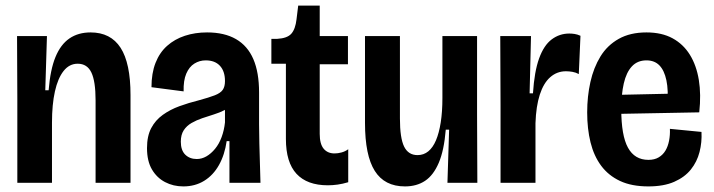

<svg xmlns="http://www.w3.org/2000/svg" viewBox="-20 -654 2554 687"><path d="M42 0V-300L41 -525H148L142 -331H154Q160 -405 178.5 -450Q197 -495 228.5 -516.5Q260 -538 304 -538Q376 -538 411.5 -483Q447 -428 447 -314V0H322V-295Q322 -363 307 -394.5Q292 -426 258 -426Q228 -426 207.5 -400Q187 -374 176.5 -327Q166 -280 166 -215V0Z M636 13Q600 13 570.5 -2.5Q541 -18 523.5 -48Q506 -78 506 -124Q506 -167 521 -195.5Q536 -224 562.5 -243Q589 -262 622 -274Q655 -286 691 -295Q728 -305 748.5 -313Q769 -321 777 -332.5Q785 -344 785 -364Q785 -399 767 -418.5Q749 -438 716 -438Q694 -438 675.5 -426.5Q657 -415 646.5 -390.5Q636 -366 637 -327L522 -342Q522 -392 536.5 -429Q551 -466 578 -490Q605 -514 641.5 -526Q678 -538 721 -538Q783 -538 824.5 -514Q866 -490 886.5 -442.5Q907 -395 907 -323V-209Q907 -176 908 -140.5Q909 -105 910 -69.5Q911 -34 912 0H801Q801 -37 801 -73.5Q801 -110 801 -149H791Q784 -100 763.5 -63.5Q743 -27 710.5 -7Q678 13 636 13ZM684 -85Q702 -85 718.5 -94.5Q735 -104 749.5 -121.5Q764 -139 773 -163.5Q782 -188 785 -216V-275L812 -282Q801 -269 783.5 -260Q766 -251 745 -244.5Q724 -238 703.5 -231Q683 -224 665.5 -214Q648 -204 637.5 -188Q627 -172 627 -147Q627 -116 643 -100.5Q659 -85 684 -85Z M1153 9Q1079 9 1041 -32Q1003 -73 1003 -157V-426H951V-515H972Q1008 -517 1022.5 -533.5Q1037 -550 1041 -585L1047 -634H1124V-525H1225V-424H1124V-175Q1124 -139 1138 -122Q1152 -105 1177 -105Q1189 -105 1202 -108.5Q1215 -112 1226 -120V-2Q1206 4 1188 6.5Q1170 9 1153 9Z M1429 13Q1356 13 1321 -42.5Q1286 -98 1286 -214V-525H1411V-230Q1411 -160 1426 -129.5Q1441 -99 1474 -99Q1496 -99 1512.5 -112.5Q1529 -126 1540 -152Q1551 -178 1557 -216Q1563 -254 1563 -304V-525H1687V-244L1688 0H1581L1587 -190H1575Q1569 -116 1550 -71.5Q1531 -27 1501 -7Q1471 13 1429 13Z M1771 0V-276L1770 -525H1880L1875 -320H1887Q1892 -398 1909 -445Q1926 -492 1954 -513Q1982 -534 2017 -534Q2026 -534 2036 -532.5Q2046 -531 2057 -526L2051 -389Q2040 -395 2028 -397Q2016 -399 2005 -399Q1973 -399 1949 -378Q1925 -357 1911.5 -315.5Q1898 -274 1896 -213V0Z M2300 13Q2240 13 2198.5 -6.5Q2157 -26 2131 -61Q2105 -96 2093 -144.5Q2081 -193 2081 -252Q2081 -309 2092.5 -360.5Q2104 -412 2128.5 -452Q2153 -492 2194 -515Q2235 -538 2293 -538Q2348 -538 2386.5 -517Q2425 -496 2448.5 -458Q2472 -420 2480.5 -368Q2489 -316 2482 -252L2163 -246V-314L2390 -319L2368 -277Q2372 -331 2364.5 -366.5Q2357 -402 2339.5 -420Q2322 -438 2293 -438Q2261 -438 2241 -416.5Q2221 -395 2212 -355.5Q2203 -316 2203 -263Q2203 -169 2227 -125.5Q2251 -82 2300 -82Q2322 -82 2337 -91Q2352 -100 2361 -115Q2370 -130 2374 -150.5Q2378 -171 2377 -193L2490 -182Q2492 -145 2483 -110Q2474 -75 2452 -47.5Q2430 -20 2392.5 -3.5Q2355 13 2300 13Z"/></svg>

Font: Bricolage Grotesque 72pt SemiCondensed SemiBold
Style: Regular
Weight: 600
Width: 4
Designer: Mathieu Triay
Foundry: Atelier Triay
Version: Version 1.001;gftools[0.9.33.dev8+g029e19f]